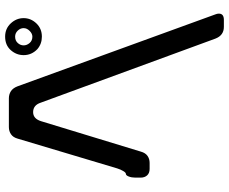

<svg xmlns="http://www.w3.org/2000/svg" viewBox="-94 -716 915 768"><g transform="rotate(-90 364.0 -332.5)"><path d="M551 -641Q572 -623 601 -623Q633 -623 654 -645Q675 -667 675 -696Q675 -725 654 -747.5Q633 -770 601 -770Q567 -770 547 -747.5Q527 -725 527 -696Q527 -664 551 -641ZM601 -661Q585 -661 575.5 -672Q566 -683 566 -696Q566 -709 575.5 -719.5Q585 -730 601 -730Q615 -730 625 -719.5Q635 -709 635 -696Q635 -683 624 -672Q613 -661 601 -661ZM72 -192H96Q112 -192 124 -200.5Q136 -209 141 -227L263 -627Q273 -658 299 -658Q327 -658 337 -627L593 71Q606 105 640 105H668Q693 105 693 85Q693 78 690 71L402 -721Q395 -739 382.5 -747Q370 -755 354 -755H239Q223 -755 210.5 -746.5Q198 -738 193 -720L74 -322Q72 -315 69 -308.5Q66 -302 63 -297Q57 -287 52 -287Q46 -287 41.5 -275.5Q37 -264 37 -249V-228Q37 -212 46 -202Q55 -192 72 -192Z"/></g></svg>

Font: WD-XL Lubrifont TC
Style: Regular
Weight: 400
Designer: [WD-XL Lubrifont] Copyright 2020-2022 (c) NightFurySL2001, Skr-ZERO; [ZCOOL QingKe HuangYou] Copyright 2018-2022 (c) The
Version: Version 2.001;hotconv 1.1.1;makeotfexe 2.6.0